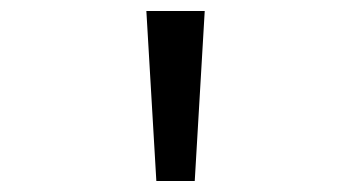

<svg xmlns="http://www.w3.org/2000/svg" viewBox="-20 -800 640 350"><path d="M265 -470H335L353.2 -780H246.8Z"/></svg>

Font: CommitMonoV142 ExtLt
Style: Regular
Weight: 200
Monospace: yes
Designer: Eigil Nikolajsen
Foundry: Eigil Nikolajsen
Version: Version 1.142